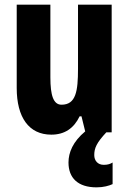

<svg xmlns="http://www.w3.org/2000/svg" viewBox="-20 -570 554 827"><path d="M386 98C386 68 396 45 438 0H461V-550H316V-274C316 -177 307 -119 245 -119C210 -119 197 -159 197 -237V-550H52V-191C52 -65 104 10 201 10C258 10 298 -17 323 -69H331L347 -4C294 40 275 87 275 130C275 196 315 237 396 237C426 237 450 230 465 223V130C455 136 445 140 427 140C401 140 386 122 386 98Z"/></svg>

Font: Noto Sans Arabic UI XCn XBd
Style: Regular
Weight: 800
Width: 2
Designer: Monotype Design Team, Nadine Chahine and Nizar Qandah
Foundry: Monotype Imaging Inc.
Version: Version 2.010